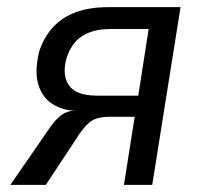

<svg xmlns="http://www.w3.org/2000/svg" viewBox="-20 -516 570 536"><path d="M9 0 116 -155Q135 -183 151.5 -195Q168 -207 189 -207H193H190Q154 -208 126 -226Q98 -244 87 -280Q76 -316 89 -371Q102 -412 128 -440Q154 -468 192 -482Q230 -496 282 -496H484L405 0H326L356 -190H285Q256 -190 239 -180.5Q222 -171 203 -144L108 0ZM251 -249H366L395 -435H287Q240 -435 209 -415Q178 -395 165 -351Q153 -305 173 -277Q193 -249 251 -249Z"/></svg>

Font: Nunito Sans 7pt Condensed
Style: Italic
Weight: 400
Width: 3
Italic angle: -9°
Designer: Vernon Adams
Foundry: Vernon Adams
Version: Version 3.101;gftools[0.9.27]